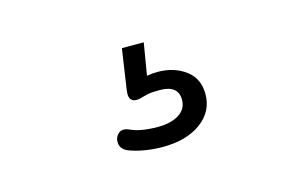

<svg xmlns="http://www.w3.org/2000/svg" viewBox="-43 -106 587 382"><g transform="rotate(-15 250.0 85.5)"><path d="M254 191Q236 191 217.5 188Q199 185 184 179Q171 173 169.5 161.5Q168 150 176 142Q184 134 198 140Q219 150 255 150Q282 150 298.5 139.5Q315 129 315 110Q315 80 277 80Q268 80 260.5 80.5Q253 81 243 84Q225 90 218 84Q211 79 214 61L226 -20H271L260 46Q272 44 282 44Q316 44 339.5 61.5Q363 79 363 111Q363 147 333 169Q303 191 254 191Z"/></g></svg>

Font: Nunito Light
Style: Regular
Weight: 300
Designer: Vernon Adams
Foundry: Vernon Adams
Version: Version 3.601; ttfautohint (v1.8.2.53-6de2)